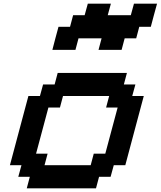

<svg xmlns="http://www.w3.org/2000/svg" viewBox="-20 -1020 871 1040"><path d="M125 0H500L516.6 -62.5H579.1L596.2 -125H658.7Q675.3 -187.5 708.7 -312.5Q742.2 -437.5 758.8 -500H696.3L713.4 -562.5H650.9L667.5 -625H292.5L275.9 -562.5H213.4L196.3 -500H133.8Q117.2 -437.5 83.7 -312.5Q50.3 -187.5 33.7 -125H96.2L79.1 -62.5H141.6ZM471.2 -125H221.2L237.8 -187.5H175.3Q186.5 -229 208.7 -312.3Q231 -395.5 242.2 -437.5H304.7L321.3 -500H571.3L554.7 -437.5H617.2Q606 -396 583.7 -312.5Q561.5 -229 550.3 -187.5H487.8ZM513.7 -750H638.7L655.3 -812.5H717.8L734.4 -875H796.9Q802.2 -896 813.5 -937.5Q824.7 -979 830.6 -1000H705.6L688.5 -937.5H563.5L580.6 -1000H455.6L438.5 -937.5H376L359.4 -875H296.9Q291 -854 280 -812.5Q269 -771 263.7 -750H388.7L405.3 -812.5H530.3Z"/></svg>

Font: Faithful 32x
Style: Oblique
Weight: 400
Foundry: Faithful Resource Pack
Version: Version 1.0; January 27, 2023